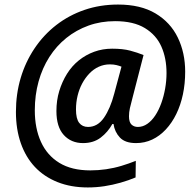

<svg xmlns="http://www.w3.org/2000/svg" viewBox="-20 -733 850 844"><path d="M366 91Q292 91 233 67.5Q174 44 133.5 1Q93 -42 71.5 -103.5Q50 -165 50 -241Q50 -320 71 -390.5Q92 -461 132 -520.5Q172 -580 227.5 -623Q283 -666 351.5 -689.5Q420 -713 499 -713Q598 -713 663.5 -674Q729 -635 761.5 -568Q794 -501 794 -418Q794 -365 784 -318Q774 -271 755 -232Q736 -193 709 -164Q682 -135 649 -119.5Q616 -104 578 -104Q530 -104 507 -128.5Q484 -153 479 -188H474Q454 -152 422.5 -128Q391 -104 345 -104Q293 -104 260.5 -139.5Q228 -175 228 -245Q228 -292 240.5 -333Q253 -374 274.5 -408.5Q296 -443 326.5 -467.5Q357 -492 394 -505.5Q431 -519 473 -519Q520 -519 552 -510.5Q584 -502 611 -491L563 -305Q555 -276 551 -257.5Q547 -239 547 -222Q547 -196 558 -185.5Q569 -175 586 -175Q608 -175 627.5 -188.5Q647 -202 662.5 -225.5Q678 -249 689 -279.5Q700 -310 706 -344Q712 -378 712 -412Q712 -477 689.5 -528Q667 -579 617 -609.5Q567 -640 486 -640Q423 -640 369 -620.5Q315 -601 271.5 -566Q228 -531 197 -482.5Q166 -434 149.5 -374.5Q133 -315 133 -248Q133 -169 160 -109.5Q187 -50 241 -17Q295 16 377 16Q412 16 446.5 11Q481 6 514 -4Q547 -14 577 -26L576 47Q545 60 510 70Q475 80 439 85.5Q403 91 366 91ZM367 -175Q409 -175 437 -215.5Q465 -256 482 -321L514 -440Q504 -444 491.5 -447Q479 -450 463 -450Q437 -450 414 -439.5Q391 -429 372.5 -409.5Q354 -390 341 -365.5Q328 -341 321 -312Q314 -283 314 -252Q314 -211 328 -193Q342 -175 367 -175Z"/></svg>

Font: Noto Sans Display Medium
Style: Italic
Weight: 500
Italic angle: -12°
Designer: Monotype Design Team
Foundry: Monotype Imaging Inc.
Version: Version 2.003